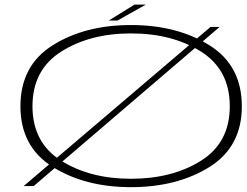

<svg xmlns="http://www.w3.org/2000/svg" viewBox="-20 -788 1044 813"><path d="M80 0H122.5L910 -674H871.5ZM534.5 4.5Q730 4.5 867 -81Q1004 -166.5 1004 -338Q1004 -510.5 867 -596.2Q730 -682 534.5 -682Q339.5 -682 203 -596.2Q66.5 -510.5 66.5 -338Q66.5 -166.5 203.5 -81Q340.5 4.5 534.5 4.5ZM534.5 -31Q361 -31 239.2 -107.5Q117.5 -184 117.5 -338Q117.5 -492.5 239.2 -569.5Q361 -646.5 534.5 -646.5Q709.5 -646.5 831.2 -569.5Q953 -492.5 953 -338Q953 -184 831.2 -107.5Q709.5 -31 534.5 -31ZM440.5 -701H477.5L597.5 -768.5H549.5Z"/></svg>

Font: Anybody ExtraExpanded ExtraLight
Style: Regular
Weight: 250
Width: 8
Version: Version 1.113;gftools[0.9.25]